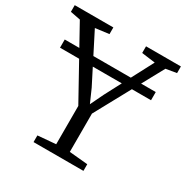

<svg xmlns="http://www.w3.org/2000/svg" viewBox="-179 -884 993 1025"><g transform="rotate(30 317.0 -371.5)"><path d="M276 -50.5V-286.5L52.5 -690L-9.5 -702V-743H228.5V-702L144.5 -691L289.5 -406L325 -325.5L363.5 -405.5L513.5 -691L430 -702V-743H645V-702L579.5 -691L359.5 -287.5V-51.5L473 -41V0H165.5V-41ZM597 -557.5V-507H36V-557.5Z"/></g></svg>

Font: Merriweather 28pt Light
Style: Regular
Weight: 300
Version: Version 2.100